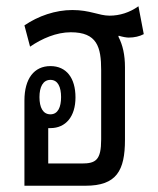

<svg xmlns="http://www.w3.org/2000/svg" viewBox="-20 -593 505 613"><path d="M379 -378C379 -418 372 -449 358 -476L359 -479C372 -475 384 -473 391 -473C409 -473 426 -477 439 -484L422 -573C394 -553 362 -543 330 -543C295 -543 268 -561 211 -561C157 -561 102 -542 58 -512L76 -444C114 -470 160 -490 206 -490C290 -490 303 -443 303 -369V-148C303 -82 286 -71 241 -71H134V-184C136 -184 139 -184 141 -184C190 -184 221 -221 221 -282C221 -344 192 -382 141 -382C89 -382 58 -342 58 -272V0H253C352 0 379 -48 379 -147ZM141 -228C117 -228 106 -250 106 -283C106 -315 117 -338 141 -338C165 -338 175 -315 175 -283C175 -251 165 -228 141 -228Z"/></svg>

Font: Noto Sans Thai Looped ExtraCondensed
Style: Regular
Weight: 400
Width: 2
Designer: Sasikarn Vongin, Ben Mitchell
Foundry: The Fontpad Ltd
Version: Version 1.001